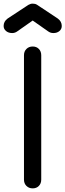

<svg xmlns="http://www.w3.org/2000/svg" viewBox="-32 -1037 360 1057"><path d="M148 0Q127 0 113.5 -13.5Q100 -27 100 -48V-733Q100 -754 113.5 -767.5Q127 -781 148 -781Q169 -781 182 -767.5Q195 -754 195 -733V-48Q195 -27 182 -13.5Q169 0 148 0ZM35 -855Q15 -855 1.5 -866Q-12 -877 -12 -894Q-12 -919 10 -935L124 -1010Q136 -1017 148 -1017Q155 -1017 161 -1015.5Q167 -1014 173 -1010L286 -935Q308 -919 308 -894Q308 -877 295 -866Q282 -855 262 -855Q253 -855 246 -857.5Q239 -860 232 -865L148 -924L64 -865Q51 -855 35 -855Z"/></svg>

Font: Comfortaa SemiBold
Style: Regular
Weight: 600
Designer: Johan Aakerlund
Foundry: Johan Aakerlund
Version: Version 3.104; ttfautohint (v1.8.1.43-b0c9)